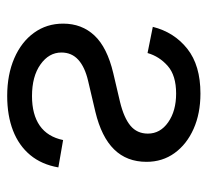

<svg xmlns="http://www.w3.org/2000/svg" viewBox="-42 -545 599 555"><g transform="rotate(90 257.5 -267.5)"><path d="M57.6 -409.7Q73.2 -471.7 121.1 -509.5Q168.9 -547.4 250.5 -547.4Q308.1 -547.4 352.5 -527.6Q397 -507.8 422.4 -472.7Q447.8 -437.5 447.8 -391.6Q447.8 -334.5 411.9 -297.9Q376 -261.2 303.2 -243.7L213.9 -222.7Q173.8 -213.4 152.8 -194.3Q131.8 -175.3 131.8 -145.5Q131.8 -109.4 166.3 -85Q200.7 -60.5 257.8 -60.5Q311 -60.5 343.3 -83Q375.5 -105.5 384.8 -150.4L463.9 -136.7Q455.6 -88.4 428.2 -55.4Q400.9 -22.5 357.4 -5.6Q314 11.2 257.3 11.2Q195.8 11.2 148.4 -9.3Q101.1 -29.8 74.7 -66.4Q48.3 -103 48.3 -150.4Q48.3 -204.6 82.8 -241.2Q117.2 -277.8 191.4 -295.4L274.4 -314.9Q320.8 -326.2 343.5 -345.2Q366.2 -364.3 366.2 -395.5Q366.2 -431.2 333.5 -454.1Q300.8 -477.1 250.5 -477.1Q198.2 -477.1 170.7 -452.9Q143.1 -428.7 133.3 -394.5Z"/></g></svg>

Font: V-Inter
Style: Regular-375
Weight: 375
Designer: Rasmus Andersson
Foundry: rsms
Version: Version 4.000;git-4146feb